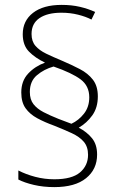

<svg xmlns="http://www.w3.org/2000/svg" viewBox="-20 -780 491 785"><path d="M67 -402Q67 -449 95 -479Q123 -509 164 -524Q124 -543 98.5 -569Q73 -595 73 -640Q73 -695 115 -727.5Q157 -760 232 -760Q273 -760 307 -752Q341 -744 369 -731L354 -700Q331 -712 299 -720Q267 -728 231 -728Q174 -728 141.5 -706Q109 -684 109 -641Q109 -611 125 -592.5Q141 -574 169 -560.5Q197 -547 233 -532Q273 -515 306.5 -497.5Q340 -480 360 -454Q380 -428 380 -386Q380 -340 357.5 -308.5Q335 -277 302 -258Q336 -240 356.5 -214.5Q377 -189 377 -148Q377 -88 332 -51.5Q287 -15 202 -15Q157 -15 118.5 -24Q80 -33 55 -46V-83Q86 -67 124 -57Q162 -47 202 -47Q274 -47 307 -75Q340 -103 340 -147Q340 -180 322.5 -200.5Q305 -221 273.5 -235.5Q242 -250 202 -266Q163 -280 132.5 -296.5Q102 -313 84.5 -337.5Q67 -362 67 -402ZM102 -404Q102 -373 117 -354Q132 -335 158 -321.5Q184 -308 219 -294L272 -274Q302 -288 323.5 -315.5Q345 -343 345 -382Q345 -429 309.5 -455.5Q274 -482 199 -508Q160 -497 131 -472.5Q102 -448 102 -404Z"/></svg>

Font: Noto Sans Hebrew SemiCondensed ExtraLight
Style: Regular
Weight: 200
Width: 4
Designer: Monotype Design Team
Foundry: Monotype Imaging Inc.
Version: Version 2.004; ttfautohint (v1.8.4.7-5d5b)